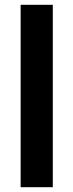

<svg xmlns="http://www.w3.org/2000/svg" viewBox="-20 -780 306 800"><path d="M200 0H66V-760H200Z"/></svg>

Font: Noto Sans Tamil Condensed
Style: Bold
Weight: 700
Width: 3
Designer: Jelle Bosma - Monotype Design Team
Foundry: Monotype Imaging Inc.
Version: Version 2.004; ttfautohint (v1.8.4.7-5d5b)